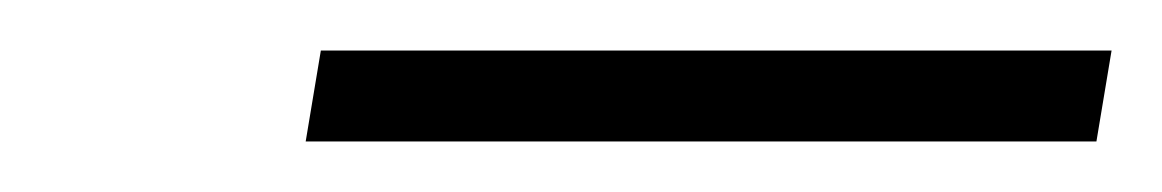

<svg xmlns="http://www.w3.org/2000/svg" viewBox="-20 -630 460 76"><path d="M107 -610H420L414 -574H101Z"/></svg>

Font: Sarabun Thin
Style: Italic
Weight: 250
Italic angle: -10°
Designer: Suppakit Chalermlarp | Katatrad Co.,Ltd.
Foundry: Cadson Demak Co.,Ltd.
Version: Version 1.000; ttfautohint (v1.6)